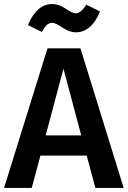

<svg xmlns="http://www.w3.org/2000/svg" viewBox="-25 -930 632 950"><path d="M235 -817Q218 -817 206.5 -806.5Q195 -796 182 -772L113 -806Q157 -910 233 -910Q266 -910 300 -887Q334 -864 349 -864Q375 -864 402 -907L470 -873Q427 -770 350 -770Q319 -770 284 -793.5Q249 -817 235 -817ZM447 0 404 -160H175L132 0H-5L210 -691H373L587 0ZM201 -260H377L289 -590Z"/></svg>

Font: FiraGO Medium
Style: Regular
Weight: 500
Designer: bBox Type
Foundry: bBox Type GmbH
Version: Version 1.001;PS 001.001;hotconv 1.0.88;makeotf.lib2.5.64775